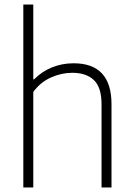

<svg xmlns="http://www.w3.org/2000/svg" viewBox="-20 -828 589 848"><path d="M83 -808H127V-477.5H130.5Q165 -512.5 209.8 -530.5Q254.5 -548.5 305 -548.5Q472.5 -548.5 472.5 -367.5V0H428.5V-367Q428.5 -442 394.8 -474.2Q361 -506.5 299 -506.5Q251.5 -506.5 205 -485.8Q158.5 -465 127 -422V0H83Z"/></svg>

Font: Encode Sans ExtraLight
Style: Regular
Weight: 275
Designer: Multiple Designers
Foundry: Impallari Type
Version: Version 2.000